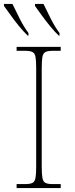

<svg xmlns="http://www.w3.org/2000/svg" viewBox="-34 -951 379 971"><path d="M50 0V-20H93Q118 -20 130 -26Q142 -32 145.5 -51Q149 -70 149 -108V-606Q149 -645 145.5 -663.5Q142 -682 130 -688Q118 -694 93 -694H50V-714H273V-694H233Q208 -694 196 -688Q184 -682 180.5 -663.5Q177 -645 177 -606V-108Q177 -70 180.5 -51Q184 -32 196 -26Q208 -20 233 -20H273V0ZM263 -771Q243 -790 219.5 -818.5Q196 -847 175.5 -875.5Q155 -904 143 -921V-931H186Q202 -897 223.5 -855Q245 -813 267 -784V-771ZM106 -771Q86 -790 62.5 -818.5Q39 -847 19 -875.5Q-1 -904 -14 -921V-931H29Q45 -897 66.5 -855Q88 -813 110 -784V-771Z"/></svg>

Font: Noto Serif Thin
Style: Regular
Weight: 100
Designer: Monotype Design Team
Foundry: Monotype Imaging Inc.
Version: Version 2.015